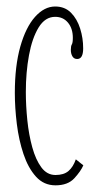

<svg xmlns="http://www.w3.org/2000/svg" viewBox="-20 -546 299 576"><path d="M146.5 10Q111.5 10 88 -16Q64.5 -42 50.5 -83.8Q36.5 -125.5 30.5 -174Q24.5 -222.5 24.5 -267.5Q24.5 -348.5 41 -406.5Q57.5 -464.5 85.2 -495.5Q113 -526.5 145.5 -526.5Q174.5 -526.5 193 -507.8Q211.5 -489 220.5 -460.2Q229.5 -431.5 229.5 -401Q229.5 -369 211.5 -369Q202 -369 197.2 -377Q192.5 -385 192.5 -396.5Q192.5 -408 195.5 -412.8Q198.5 -417.5 198.5 -432.5Q198.5 -460.5 184 -478Q169.5 -495.5 145.5 -495.5Q115.5 -495.5 96 -463.8Q76.5 -432 67 -380.5Q57.5 -329 57.5 -270Q57.5 -229 62 -185.2Q66.5 -141.5 76.8 -104.2Q87 -67 104 -44Q121 -21 146.5 -21Q171.5 -21 185.5 -33Q199.5 -45 207.5 -68L230 -50Q222.5 -32.5 203 -11.2Q183.5 10 146.5 10Z"/></svg>

Font: Imbue 10pt Thin
Style: Regular
Weight: 100
Designer: Tyler Finck
Foundry: Etcetera Type Company
Version: Version 1.102; ttfautohint (v1.8.3)